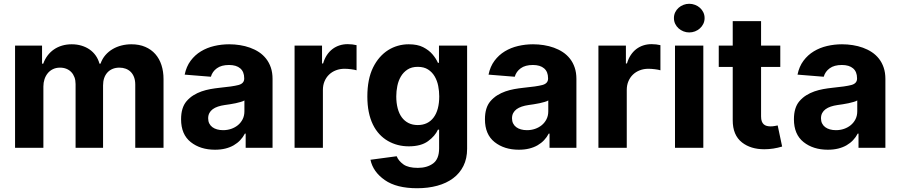

<svg xmlns="http://www.w3.org/2000/svg" viewBox="-20 -789 4804 1025"><path d="M60.4 -545.5H204.5V-449.2H210.9Q219.5 -473.4 234 -492.5Q248.6 -511.7 267.9 -525Q287.3 -538.4 311.3 -545.5Q335.2 -552.6 362.9 -552.6Q391 -552.6 415.1 -545.3Q439.3 -538 458.5 -524.7Q477.6 -511.4 491.1 -492.2Q504.6 -473 511 -449.2H516.7Q525.9 -475.5 542.8 -494.9Q559.7 -514.2 581.5 -527Q603.3 -539.8 628.9 -546.2Q654.5 -552.6 681.1 -552.6Q723.4 -552.6 755.5 -538.7Q787.6 -524.9 809.3 -500.2Q831 -475.5 842 -441.4Q853 -407.3 853 -366.8V0H702.1V-337Q702.1 -359.7 695.7 -376.8Q689.3 -393.8 677.9 -405.2Q666.5 -416.5 651.1 -422.2Q635.7 -427.9 617.5 -427.9Q596.9 -427.9 580.6 -421Q564.3 -414.1 553.1 -401.6Q541.9 -389.2 536 -371.8Q530.2 -354.4 530.2 -333.1V0H383.5V-340.2Q383.5 -360.4 377.5 -376.6Q371.4 -392.8 360.6 -404.1Q349.8 -415.5 334.5 -421.7Q319.2 -427.9 300.4 -427.9Q279.1 -427.9 262.4 -419.7Q245.7 -411.6 234.6 -397.7Q223.4 -383.9 217.5 -365.8Q211.6 -347.7 211.6 -327.4V0H60.4Z M975.5 -248.2Q991.8 -267.4 1012.4 -280.2Q1033 -293 1055.9 -301Q1078.8 -308.9 1103.3 -313.4Q1127.8 -317.8 1151.6 -320.3Q1222.7 -327.1 1253.2 -335.2Q1283.7 -343.4 1283.7 -369.3V-371.4Q1283.7 -405.9 1262.6 -424Q1241.5 -442.1 1202.8 -442.1Q1161.9 -442.1 1137.8 -424.5Q1113.6 -407 1105.8 -379.3L965.9 -390.6Q974.8 -433.9 997.7 -464.7Q1020.6 -495.4 1052.7 -514.9Q1084.9 -534.4 1123.8 -543.5Q1162.6 -552.6 1203.5 -552.6Q1232.6 -552.6 1260.8 -548.1Q1289.1 -543.7 1314.8 -534.4Q1340.6 -525.2 1362.6 -510.7Q1384.6 -496.1 1400.7 -475.5Q1416.9 -454.9 1426 -428.1Q1435 -401.3 1435 -367.9V0H1291.5V-75.6H1287.3Q1277.3 -56.5 1262.4 -40.7Q1247.5 -24.9 1227.8 -13.5Q1208.1 -2.1 1183.1 4.1Q1158 10.3 1127.8 10.3Q1049.7 10.3 998.2 -30.5Q946.7 -71.4 946.7 -152.3Q946.7 -214.1 975.5 -248.2ZM1091.3 -157.3Q1091.3 -142 1097.1 -130.1Q1103 -118.3 1113.6 -110.3Q1124.3 -102.3 1139 -98.2Q1153.8 -94.1 1171.2 -94.1Q1193.5 -94.1 1214 -101Q1234.4 -108 1250.2 -120.9Q1266 -133.9 1275.4 -152.5Q1284.8 -171.2 1284.8 -195V-252.8Q1278.4 -248.6 1265.6 -244.9Q1252.8 -241.1 1237.9 -237.9Q1223 -234.7 1207.6 -232.4Q1192.1 -230.1 1179.7 -228.3Q1159.8 -225.5 1143.5 -220Q1127.1 -214.5 1115.6 -206Q1104 -197.4 1097.7 -185.4Q1091.3 -173.3 1091.3 -157.3Z M1552.6 0V-545.5H1699.2V-450.3H1704.9Q1712.4 -475.9 1725.1 -495Q1737.9 -514.2 1755 -527.2Q1772 -540.1 1792.6 -546.7Q1813.2 -553.3 1835.9 -553.3Q1861.2 -553.3 1883.5 -547.9V-413.7Q1878.2 -415.5 1870.6 -416.9Q1862.9 -418.3 1854.2 -419.4Q1845.5 -420.5 1836.5 -421.2Q1827.4 -421.9 1819.6 -421.9Q1794.7 -421.9 1773.4 -413.7Q1752.1 -405.5 1736.7 -390.6Q1721.2 -375.7 1712.5 -354.9Q1703.8 -334.2 1703.8 -308.6V0Z M1971.6 -428.6Q1986.9 -459.5 2007.3 -482.8Q2027.7 -506 2052.2 -521.5Q2076.7 -536.9 2104.4 -544.7Q2132.1 -552.6 2161.9 -552.6Q2208.5 -552.6 2238.6 -537.3Q2269.9 -521.3 2288.9 -498.9Q2307.9 -476.6 2317.8 -453.8H2323.5V-545.5H2473.7V5.3Q2473.7 57.5 2454 96.9Q2434.3 136.4 2398.8 162.8Q2363.3 189.3 2314.3 202.6Q2265.3 215.9 2207 215.9Q2096.6 215.9 2034.1 172.2Q1971.2 128.2 1957.7 63.9L2097.7 45.1Q2106.9 69.2 2133.9 88.8Q2159.8 107.2 2210.6 107.2Q2259.9 107.2 2292.3 83.5Q2324.2 59.7 2324.2 3.2V-96.6H2317.8Q2302.9 -63.2 2265.3 -35.5Q2227.6 -7.8 2162.3 -7.8Q2100.9 -7.8 2050.8 -36.6Q2025.6 -51.1 2005.3 -73Q1985.1 -94.8 1970.7 -124.3Q1956.3 -153.8 1948.7 -191.1Q1941.1 -228.3 1941.1 -273.8Q1941.1 -366.5 1971.6 -428.6ZM2095.5 -274.5Q2095.5 -239.3 2103 -210.9Q2110.4 -182.5 2125 -162.6Q2139.6 -142.8 2161 -132.1Q2182.5 -121.4 2210.2 -121.4Q2237.6 -121.4 2258.9 -131.7Q2280.2 -142 2294.9 -161.8Q2309.7 -181.5 2317.3 -209.9Q2324.9 -238.3 2324.9 -274.5Q2324.9 -302.2 2319.4 -330.3Q2313.9 -358.3 2300.6 -381Q2287.3 -403.8 2265.3 -418Q2243.3 -432.2 2210.2 -432.2Q2177.6 -432.2 2155.5 -417.8Q2133.5 -403.4 2120.2 -380.9Q2106.9 -358.3 2101.2 -330.3Q2095.5 -302.2 2095.5 -274.5Z M2597.7 -248.2Q2614 -267.4 2634.6 -280.2Q2655.2 -293 2678.1 -301Q2701 -308.9 2725.5 -313.4Q2750 -317.8 2773.8 -320.3Q2844.8 -327.1 2875.4 -335.2Q2905.9 -343.4 2905.9 -369.3V-371.4Q2905.9 -405.9 2884.8 -424Q2863.6 -442.1 2824.9 -442.1Q2784.1 -442.1 2759.9 -424.5Q2735.8 -407 2728 -379.3L2588.1 -390.6Q2596.9 -433.9 2619.9 -464.7Q2642.8 -495.4 2674.9 -514.9Q2707 -534.4 2745.9 -543.5Q2784.8 -552.6 2825.6 -552.6Q2854.8 -552.6 2883 -548.1Q2911.2 -543.7 2937 -534.4Q2962.7 -525.2 2984.7 -510.7Q3006.7 -496.1 3022.9 -475.5Q3039.1 -454.9 3048.1 -428.1Q3057.2 -401.3 3057.2 -367.9V0H2913.7V-75.6H2909.4Q2899.5 -56.5 2884.6 -40.7Q2869.7 -24.9 2850 -13.5Q2830.3 -2.1 2805.2 4.1Q2780.2 10.3 2750 10.3Q2671.9 10.3 2620.4 -30.5Q2568.9 -71.4 2568.9 -152.3Q2568.9 -214.1 2597.7 -248.2ZM2713.4 -157.3Q2713.4 -142 2719.3 -130.1Q2725.1 -118.3 2735.8 -110.3Q2746.4 -102.3 2761.2 -98.2Q2775.9 -94.1 2793.3 -94.1Q2815.7 -94.1 2836.1 -101Q2856.5 -108 2872.3 -120.9Q2888.1 -133.9 2897.5 -152.5Q2907 -171.2 2907 -195V-252.8Q2900.6 -248.6 2887.8 -244.9Q2875 -241.1 2860.1 -237.9Q2845.2 -234.7 2829.7 -232.4Q2814.3 -230.1 2801.8 -228.3Q2782 -225.5 2765.6 -220Q2749.3 -214.5 2737.7 -206Q2726.2 -197.4 2719.8 -185.4Q2713.4 -173.3 2713.4 -157.3Z M3174.7 0V-545.5H3321.4V-450.3H3327.1Q3334.5 -475.9 3347.3 -495Q3360.1 -514.2 3377.1 -527.2Q3394.2 -540.1 3414.8 -546.7Q3435.4 -553.3 3458.1 -553.3Q3483.3 -553.3 3505.7 -547.9V-413.7Q3500.4 -415.5 3492.7 -416.9Q3485.1 -418.3 3476.4 -419.4Q3467.7 -420.5 3458.6 -421.2Q3449.6 -421.9 3441.8 -421.9Q3416.9 -421.9 3395.6 -413.7Q3374.3 -405.5 3358.8 -390.6Q3343.4 -375.7 3334.7 -354.9Q3326 -334.2 3326 -308.6V0Z M3583.5 0V-545.5H3734.7V0ZM3577.8 -692.5Q3577.8 -709.2 3584.5 -723.2Q3591.3 -737.2 3602.6 -747.3Q3614 -757.5 3628.7 -763.1Q3643.5 -768.8 3659.4 -768.8Q3675.4 -768.8 3690.3 -763.1Q3705.3 -757.5 3716.6 -747.3Q3728 -737.2 3734.7 -723.2Q3741.5 -709.2 3741.5 -692.5Q3741.5 -675.8 3734.7 -661.8Q3728 -647.7 3716.4 -637.4Q3704.9 -627.1 3690.2 -621.4Q3675.4 -615.8 3659.4 -615.8Q3643.5 -615.8 3628.7 -621.6Q3614 -627.5 3602.6 -637.6Q3591.3 -647.7 3584.5 -661.9Q3577.8 -676.1 3577.8 -692.5Z M3817.1 -545.5H3891.7V-676.1H4043V-545.5H4145.6V-431.8H4043V-167.6Q4043 -152 4046.7 -141.7Q4050.4 -131.4 4057.2 -125.4Q4063.9 -119.3 4073.3 -116.8Q4082.7 -114.3 4094.1 -114.3Q4104.8 -114.3 4115.4 -116.3Q4126.1 -118.3 4131.7 -119.3L4155.5 -6.7Q4132.1 0.4 4108.3 4.1Q4084.5 7.8 4060 7.8Q3987.9 7.8 3941.4 -28.4Q3891.3 -67.5 3891.7 -147.7V-431.8H3817.1Z M4247.2 -248.2Q4263.5 -267.4 4284.1 -280.2Q4304.7 -293 4327.6 -301Q4350.5 -308.9 4375 -313.4Q4399.5 -317.8 4423.3 -320.3Q4494.3 -327.1 4524.9 -335.2Q4555.4 -343.4 4555.4 -369.3V-371.4Q4555.4 -405.9 4534.3 -424Q4513.1 -442.1 4474.4 -442.1Q4433.6 -442.1 4409.4 -424.5Q4385.3 -407 4377.5 -379.3L4237.6 -390.6Q4246.4 -433.9 4269.4 -464.7Q4292.3 -495.4 4324.4 -514.9Q4356.5 -534.4 4395.4 -543.5Q4434.3 -552.6 4475.1 -552.6Q4504.3 -552.6 4532.5 -548.1Q4560.7 -543.7 4586.5 -534.4Q4612.2 -525.2 4634.2 -510.7Q4656.2 -496.1 4672.4 -475.5Q4688.6 -454.9 4697.6 -428.1Q4706.7 -401.3 4706.7 -367.9V0H4563.2V-75.6H4558.9Q4549 -56.5 4534.1 -40.7Q4519.2 -24.9 4499.5 -13.5Q4479.8 -2.1 4454.7 4.1Q4429.7 10.3 4399.5 10.3Q4321.4 10.3 4269.9 -30.5Q4218.4 -71.4 4218.4 -152.3Q4218.4 -214.1 4247.2 -248.2ZM4362.9 -157.3Q4362.9 -142 4368.8 -130.1Q4374.6 -118.3 4385.3 -110.3Q4396 -102.3 4410.7 -98.2Q4425.4 -94.1 4442.8 -94.1Q4465.2 -94.1 4485.6 -101Q4506 -108 4521.8 -120.9Q4537.6 -133.9 4547.1 -152.5Q4556.5 -171.2 4556.5 -195V-252.8Q4550.1 -248.6 4537.3 -244.9Q4524.5 -241.1 4509.6 -237.9Q4494.7 -234.7 4479.2 -232.4Q4463.8 -230.1 4451.3 -228.3Q4431.5 -225.5 4415.1 -220Q4398.8 -214.5 4387.3 -206Q4375.7 -197.4 4369.3 -185.4Q4362.9 -173.3 4362.9 -157.3Z"/></svg>

Font: Inter P
Style: Bold
Weight: 700
Designer: Rasmus Andersson
Foundry: rsms
Version: Version 3.018;git-588b23468